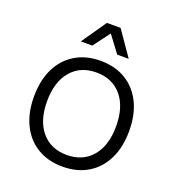

<svg xmlns="http://www.w3.org/2000/svg" viewBox="-158 -1024 1065 1160"><g transform="rotate(20 374.0 -444.0)"><path d="M68 0ZM680 -330Q680 -226 642.5 -149.5Q605 -73 536 -31.5Q467 10 374 10Q281 10 212 -31.5Q143 -73 105.5 -149.5Q68 -226 68 -330Q68 -434 105.5 -510.5Q143 -587 212 -628.5Q281 -670 374 -670Q467 -670 536 -628.5Q605 -587 642.5 -510.5Q680 -434 680 -330ZM152 -330Q152 -206 211.5 -135.5Q271 -65 374 -65Q477 -65 536.5 -135.5Q596 -206 596 -330Q596 -454 536.5 -524.5Q477 -595 374 -595Q271 -595 211.5 -524.5Q152 -454 152 -330ZM454 -739 374 -846 294 -739H220L330 -898H418L528 -739Z"/></g></svg>

Font: Work Sans
Style: Regular
Weight: 400
Designer: Wei Huang
Foundry: Wei Huang
Version: Version 1.500; ttfautohint (v1.6)